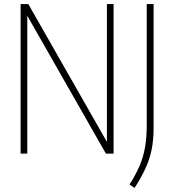

<svg xmlns="http://www.w3.org/2000/svg" viewBox="-20 -760 862 950"><path d="M82 0V-740H120L525 -30H509V-740H542V0H504L99 -710H115V0ZM646 170 621 153Q651 105.5 669.8 62.5Q688.5 19.5 697.2 -29.2Q706 -78 706 -143V-740H740V-128Q740 -66.5 730 -18.5Q720 29.5 699.2 74.2Q678.5 119 646 170Z"/></svg>

Font: Encode Sans SC Condensed Thin
Style: Regular
Weight: 100
Width: 3
Designer: Multiple Designers
Foundry: Impallari Type
Version: Version 3.002